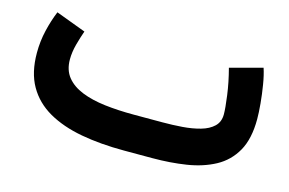

<svg xmlns="http://www.w3.org/2000/svg" viewBox="-62 -543 1020 677"><g transform="rotate(15 447.5 -205.0)"><path d="M530.7 0Q596 0 654.1 -9Q712.3 -18.1 757 -42.2Q801.7 -66.4 827.2 -111.4Q852.6 -156.4 852.6 -228.4Q852.6 -251.7 849.6 -284.9Q846.6 -318.1 841 -351.7Q835.5 -385.3 827.5 -409.4L709.3 -377.7Q722.4 -328.1 728.5 -282.3Q734.7 -236.5 734.7 -214.2Q734.7 -186.7 717.2 -170Q699.7 -153.3 670.3 -145Q640.8 -136.6 604.9 -133.9Q568.9 -131.2 531.9 -131.2H427.4Q370.5 -131.2 321.9 -137Q273.3 -142.9 237.1 -157.4Q200.9 -171.9 180.5 -197.1Q160.1 -222.3 160.1 -261.3Q160.1 -287.9 168 -317.2Q176 -346.4 184.1 -369.2L74.7 -410.1Q60.5 -375.7 51.1 -335.8Q41.7 -296 41.7 -253.7Q41.7 -181.9 69.5 -133.3Q97.4 -84.6 148.6 -55.3Q199.9 -26 270.7 -13Q341.4 0 427.4 0Z"/></g></svg>

Font: Vazirmatn RD NL
Style: Regular
Weight: 400
Designer: Saber Rastikerdar
Foundry: Saber Rastikerdar
Version: Version 32.101